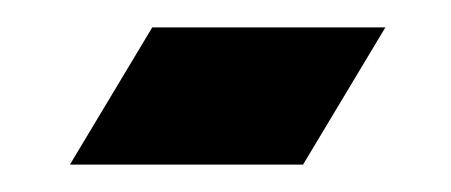

<svg xmlns="http://www.w3.org/2000/svg" viewBox="-20 -120 329 140"><path d="M31 0 91 -100H261L201 0Z"/></svg>

Font: Reem Kufi
Style: Regular
Weight: 400
Designer: Khaled Hosny
Version: Version 1.6